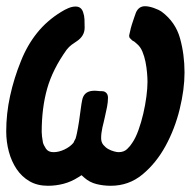

<svg xmlns="http://www.w3.org/2000/svg" viewBox="-20 -589 631 617"><path d="M242 -26 231 -19Q209 -5 184.5 1.5Q160 8 134 8Q100 8 75 -6.5Q50 -21 33.5 -45.5Q17 -70 8.5 -101.5Q0 -133 0 -167Q0 -224 12.5 -281Q25 -338 47 -392Q67 -443 99 -483Q131 -523 177 -551Q188 -558 200 -563Q212 -568 223 -568Q241 -568 247 -550Q251 -539 251.5 -526.5Q252 -514 252 -500Q252 -473 226 -456Q218 -451 210 -445Q202 -439 194 -429Q149 -366 131.5 -304Q114 -242 114 -165Q114 -160 115 -150.5Q116 -141 118 -131Q120 -123 127.5 -111.5Q135 -100 152 -100Q169 -100 187 -108.5Q205 -117 216 -130Q218 -134 219.5 -137.5Q221 -141 223 -144Q224 -148 225 -151.5Q226 -155 227 -160Q229 -168 230.5 -178Q232 -188 234 -199Q237 -220 239.5 -239Q242 -258 244 -267Q249 -294 276 -297Q284 -298 292 -297Q300 -296 308 -296Q316 -296 321.5 -290.5Q327 -285 327 -275Q327 -261 324 -245.5Q321 -230 317 -213Q315 -204 313 -195.5Q311 -187 309 -179Q307 -170 306 -161.5Q305 -153 305 -145Q305 -132 312 -123.5Q319 -115 328 -110Q337 -105 346.5 -102.5Q356 -100 361 -100Q378 -100 388.5 -110Q399 -120 405 -130Q416 -146 425 -171Q434 -196 440.5 -224Q447 -252 450.5 -279Q454 -306 454 -326Q454 -338 452.5 -355.5Q451 -373 447.5 -390.5Q444 -408 437.5 -423.5Q431 -439 420 -448Q415 -453 412 -455L405 -459Q400 -464 397.5 -466.5Q395 -469 395 -475Q395 -476 398 -488Q399 -493 400.5 -499Q402 -505 404 -511Q408 -523 411.5 -533.5Q415 -544 417 -549Q426 -569 446 -569Q458 -569 474 -563.5Q490 -558 500 -551Q544 -518 558.5 -466Q573 -414 573 -356Q573 -302 557.5 -238.5Q542 -175 512 -120Q482 -65 438 -28.5Q394 8 336 8Q312 8 290 2.5Q268 -3 251 -18Z"/></svg>

Font: Bangerz
Style: Regular
Weight: 400
Designer: vernon adams
Foundry: Vernon Adams
Version: Version 2.10;February 7, 2025;FontCreator 13.0.0.2683 64-bit